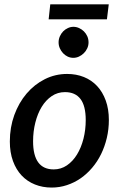

<svg xmlns="http://www.w3.org/2000/svg" viewBox="-20 -860 561 888"><path d="M228.5 -76.5Q262 -76.5 289.5 -95.2Q317 -114 336.2 -145.5Q355.5 -177 366 -218.2Q376.5 -259.5 376.5 -304.5Q376.5 -370.5 352.2 -402.2Q328 -434 280.5 -434Q246.5 -434 219.2 -415.5Q192 -397 173 -366Q154 -335 143.5 -293.5Q133 -252 133 -206.5Q133 -76.5 228.5 -76.5ZM219 7.5Q177 7.5 141.5 -6.8Q106 -21 80.2 -48.2Q54.5 -75.5 40 -115.2Q25.5 -155 25.5 -205.5Q25.5 -271 46.2 -328Q67 -385 103 -427.2Q139 -469.5 187.2 -493.8Q235.5 -518 290.5 -518Q332.5 -518 368 -503.8Q403.5 -489.5 429 -462.2Q454.5 -435 469 -395.2Q483.5 -355.5 483.5 -305Q483.5 -262 474 -222Q464.5 -182 447.5 -147.2Q430.5 -112.5 406.2 -84Q382 -55.5 352.8 -35.2Q323.5 -15 289.5 -3.8Q255.5 7.5 219 7.5ZM212.5 -840H483L474.5 -770.5H205ZM389.5 -664Q389.5 -649.5 383.5 -636.5Q377.5 -623.5 367.5 -613.8Q357.5 -604 345 -598.2Q332.5 -592.5 319 -592.5Q305.5 -592.5 293.2 -598.2Q281 -604 271.8 -613.8Q262.5 -623.5 256.8 -636.5Q251 -649.5 251 -664Q251 -678.5 256.8 -691.8Q262.5 -705 272 -714.8Q281.5 -724.5 294 -730.2Q306.5 -736 319.5 -736Q333 -736 345.8 -730.2Q358.5 -724.5 368.2 -714.8Q378 -705 383.8 -692Q389.5 -679 389.5 -664Z"/></svg>

Font: Lato SemiBold
Style: Italic
Weight: 600
Italic angle: -7°
Designer: Lukasz Dziedzic with Adam Twardoch and Botio Nikoltchev
Foundry: tyPoland Lukasz Dziedzic
Version: Version 2.015; 2015-08-06; http://www.latofonts.com/